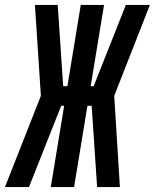

<svg xmlns="http://www.w3.org/2000/svg" viewBox="-58 -755 625 775"><path d="M-38 0 107 -368 83 -735H175L197 -407H214L268 -735H362L308 -407H320L450 -735H547L403 -368L426 0H334L312 -328H295L241 0H147L201 -328H189L59 0Z"/></svg>

Font: Iosevka Oblique
Style: Bold
Weight: 700
Italic angle: -9°
Monospace: yes
Designer: Belleve Invis
Foundry: Belleve Invis
Version: Version 32.5.0; ttfautohint (v1.8.4)